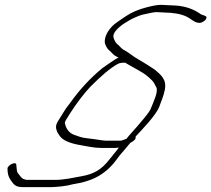

<svg xmlns="http://www.w3.org/2000/svg" viewBox="-20 -635 873 793"><path d="M644.9 -615C629.9 -615 607.9 -611 579 -603C550 -595 523.6 -584 499.7 -568C475.9 -552 460.9 -542 452.5 -535C423.2 -510 409.9 -479 413.1 -457C417.7 -442 424.3 -433 429.8 -428C440.9 -420 446.4 -409 458.5 -403L469.5 -397C456.1 -392 415.3 -362 403.3 -354C354.6 -314 310.5 -267 271.9 -213C265 -203 257.5 -194 251.6 -186L228.4 -149C208.6 -119 208.2 -112 216.3 -90C218.9 -85 222.4 -80 225.9 -75C237.6 -56 267.2 -43 315.2 -35C338.3 -31 368.8 -24 397.8 -24H457.8C461.8 -24 466.3 -25 470.8 -26C465.4 -17 456.9 -8 448.5 3L433.2 22C399.5 66 367.6 84 316.2 93C282.2 99 244.8 108 207.8 108H93.8C86.8 108 80.8 106 74.3 103C70.3 101 63.2 93 53.1 79C50.1 75 48.5 64 47.3 46C47.7 29 10.9 47 11 61C11.1 81 13.7 94 24.8 110C36.9 126 42 138 76 138H165C187 138 201 138 209.5 137C225 136 245 134 259.5 131L280.9 126C299.9 122 314.4 121 334.9 114C384.7 100 427 71 460.7 25L475 6C489.4 -11 504.8 -28 518.2 -45C534.1 -53 542 -61 540 -69C540.5 -70 540.5 -70 540 -71C563.8 -97 625.3 -159 638.5 -196C648.3 -224 654.2 -234 660.5 -263C670.2 -309 641.5 -328 618.4 -348C610.3 -354 559.1 -386 549.6 -391C535 -398 511.9 -418 496.8 -426C478.2 -435 477.2 -443 464.1 -453C459.1 -457 454 -465 449.4 -478C444.8 -491 453.2 -506 474.1 -524C497.9 -544 532.3 -563 566.7 -574C597.1 -581 617.1 -585 626.1 -585L685.6 -582C720.2 -579 747.2 -571 766.3 -557C785.9 -542 801.5 -537 814.4 -543C827.4 -549 832.8 -556 832.8 -564C832.7 -570 814.2 -573 809.7 -576C781 -597 746.9 -609 707.4 -612ZM500.2 -376 498.7 -375C519.3 -362 570 -337 588.1 -321C605.2 -305 611.7 -304 625.4 -275C634.6 -257 615.4 -218 603.1 -187C595.7 -168 564 -134 546.7 -113C532.3 -96 516.4 -80 502.5 -62C490.1 -57 481.6 -54 477.6 -54H417.6C412.6 -54 406.1 -55 397.6 -56C377.1 -59 359.5 -62 339.5 -64C316.5 -66 301 -73 283.9 -79C264.8 -87 252.7 -103 248.1 -126C247 -130 251 -138 258.4 -149L268.8 -166C297.9 -211 326.1 -248 353.4 -277C399.1 -323 436.8 -355 466.7 -371C473.7 -375 483.2 -376 493.2 -376Z"/></svg>

Font: MewTooHand
Style: UltimateIta
Weight: 400
Designer: Mew Too, Robert Jablonski
Version: Version 0.77